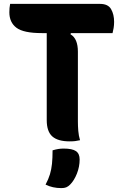

<svg xmlns="http://www.w3.org/2000/svg" viewBox="-20 -720 640 986"><path d="M391 0Q378 3 366.5 4.5Q355 6 338 6Q277 6 248.5 -19.5Q220 -45 220 -103V-550H195Q101 -550 64.5 -577.5Q28 -605 28 -657Q28 -680 32 -700H494Q535 -700 550.5 -673Q566 -646 566 -608Q566 -591 563.5 -576Q561 -561 558 -550H344L342 -544Q362 -532 371 -509.5Q380 -487 380 -455V-96Q380 -73 382 -48Q384 -23 391 0ZM250 52Q267 47 280 45Q293 43 307 43Q351 43 370 56Q389 69 389 99Q389 136 375 171.5Q361 207 340 228Q330 238 320 242Q310 246 295 246Q250 246 214 228Q229 200 236.5 175Q244 150 247 121Q250 92 250 52Z"/></svg>

Font: Recursive Mn Csl St XBd
Style: Regular
Weight: 800
Monospace: yes
Version: Version 1.079;hotconv 1.0.112;makeotfexe 2.5.65598; ttfautoh